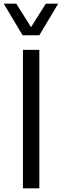

<svg xmlns="http://www.w3.org/2000/svg" viewBox="-49 -1020 335 1040"><path d="M-28.8 -1000H39.1L119.1 -873L199.2 -1000H266.1L164.1 -829.1H73.2ZM75.2 -750H164.1V0H75.2Z"/></svg>

Font: ø
Style: ø
Weight: 400
Designer: Samuel Oakes
Foundry: Samuel Oakes
Version: Version 1.000;PS 001.000;hotconv 1.0.88;makeotf.lib2.5.64775